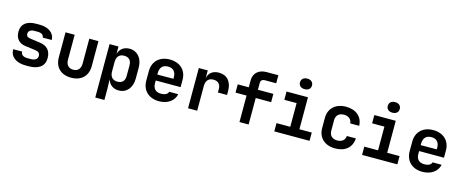

<svg xmlns="http://www.w3.org/2000/svg" viewBox="-47 -1570 6095 2535"><g transform="rotate(15 3000.0 -303.0)"><path d="M277 9H321C460 9 535 -52 535 -158C535 -258 484 -318 382 -331L253 -349C213 -354 192 -367 192 -401C192 -439 221 -462 274 -462H320C370 -462 401 -440 402 -405H526C524 -498 442 -559 320 -559H274C143 -559 72 -502 72 -398C72 -309 121 -249 209 -238L346 -220C393 -214 415 -196 415 -156C415 -114 381 -90 321 -90H277C221 -90 188 -113 188 -156H65C65 -54 147 9 277 9Z M900 10C1038 10 1125 -73 1125 -208V-550H1000V-209C1000 -139 962 -99 900 -99C837 -99 800 -139 800 -209V-550H675V-208C675 -73 760 10 900 10Z M1277 180H1402V26L1398 -104C1418 -32 1473 10 1550 10C1658 10 1729 -74 1729 -201V-350C1729 -476 1657 -560 1550 -560C1473 -560 1419 -519 1399 -449V-550H1277ZM1503 -98C1439 -98 1402 -139 1402 -209V-341C1402 -411 1439 -452 1503 -452C1567 -452 1604 -418 1604 -346V-204C1604 -132 1567 -98 1503 -98Z M2101 10C2218 10 2306 -52 2324 -146H2200C2193 -112 2153 -93 2101 -93C2030 -93 1990 -132 1990 -206V-244H2330V-344C2330 -474 2240 -560 2101 -560C1961 -560 1870 -474 1870 -340V-210C1870 -76 1961 10 2101 10ZM1990 -344C1990 -420 2028 -464 2101 -464C2172 -464 2210 -421 2210 -345V-326L1990 -325Z M2497 0H2622V-337C2622 -410 2658 -452 2724 -452C2788 -452 2824 -416 2824 -349V-303H2949V-355C2949 -484 2883 -560 2771 -560C2687 -560 2632 -516 2619 -443V-550H2497Z M3200 0H3325V-362H3536V-475H3325V-570C3325 -601 3346 -620 3378 -620H3536V-730H3375C3269 -730 3200 -668 3200 -572V-475H3049V-362H3200Z M3918 -642C3968 -642 4000 -669 4000 -714C4000 -758 3968 -786 3918 -786C3867 -786 3836 -758 3836 -714C3836 -669 3867 -642 3918 -642ZM3676 0H4158V-113H3989V-550H3696V-437H3864V-113H3676Z M4509 10C4646 10 4735 -66 4740 -189H4617C4613 -132 4571 -99 4509 -99C4441 -99 4400 -137 4400 -206V-345C4400 -413 4441 -451 4509 -451C4571 -451 4613 -418 4617 -361H4740C4735 -484 4646 -560 4509 -560C4367 -560 4275 -476 4275 -344V-206C4275 -74 4367 10 4509 10Z M5118 -642C5168 -642 5200 -669 5200 -714C5200 -758 5168 -786 5118 -786C5067 -786 5036 -758 5036 -714C5036 -669 5067 -642 5118 -642ZM4876 0H5358V-113H5189V-550H4896V-437H5064V-113H4876Z M5701 10C5818 10 5906 -52 5924 -146H5800C5793 -112 5753 -93 5701 -93C5630 -93 5590 -132 5590 -206V-244H5930V-344C5930 -474 5840 -560 5701 -560C5561 -560 5470 -474 5470 -340V-210C5470 -76 5561 10 5701 10ZM5590 -344C5590 -420 5628 -464 5701 -464C5772 -464 5810 -421 5810 -345V-326L5590 -325Z"/></g></svg>

Font: JetBrains Mono
Style: Bold
Weight: 558
Monospace: yes
Designer: Philipp Nurullin, Konstantin Bulenkov
Foundry: JetBrains
Version: Version 2.305